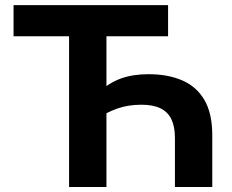

<svg xmlns="http://www.w3.org/2000/svg" viewBox="-20 -748 930 768"><path d="M574.2 -451.2Q651.9 -451.2 709.2 -426.3Q766.6 -401.4 797.9 -347.7Q829.1 -293.9 829.1 -207.5V0H679.7V-196.8Q679.7 -241.2 665.8 -270.5Q651.9 -299.8 622.3 -314.5Q592.8 -329.1 545.4 -329.1Q492.2 -329.1 449 -313.7Q405.8 -298.3 372.6 -274.9V-377.4Q416.5 -417 463.9 -434.1Q511.2 -451.2 574.2 -451.2ZM405.8 -630.9V0H256.3V-630.9ZM34.2 -603V-727.5H652.3V-603Z"/></svg>

Font: Inter 17pt
Style: Bold
Weight: 700
Version: Version 4.001;git-66647c0bb